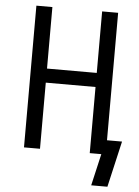

<svg xmlns="http://www.w3.org/2000/svg" viewBox="-60 -781 719 992"><g transform="rotate(5 300.0 -285.0)"><path d="M535 165H451L489 0H429V-343H171V0H88V-735H171V-416H429V-735H512V-74H590Z"/></g></svg>

Font: Zed Mono Extended
Style: Regular
Weight: 400
Width: 7
Monospace: yes
Designer: Belleve Invis
Foundry: Belleve Invis
Version: Version 1.0.0; ttfautohint (v1.8.4)